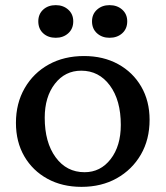

<svg xmlns="http://www.w3.org/2000/svg" viewBox="-20 -714 644 747"><path d="M297 13Q222 13 164.5 -18.5Q107 -50 74.5 -106Q42 -162 42 -236Q42 -312 76 -371Q110 -430 169.5 -463Q229 -496 307 -496Q382 -496 439.5 -464.5Q497 -433 529.5 -377Q562 -321 562 -248Q562 -171 528 -112.5Q494 -54 434.5 -20.5Q375 13 297 13ZM309 -44Q371 -44 410.5 -95Q450 -146 450 -228Q450 -324 407.5 -381.5Q365 -439 296 -439Q233 -439 193.5 -388Q154 -337 154 -256Q154 -160 196.5 -102Q239 -44 309 -44ZM197 -567Q167 -567 148 -584.5Q129 -602 129 -631Q129 -659 148 -676.5Q167 -694 197 -694Q226 -694 245.5 -676.5Q265 -659 265 -631Q265 -602 245.5 -584.5Q226 -567 197 -567ZM406 -567Q377 -567 357.5 -584.5Q338 -602 338 -631Q338 -659 357.5 -676.5Q377 -694 406 -694Q436 -694 455.5 -676.5Q475 -659 475 -631Q475 -602 455.5 -584.5Q436 -567 406 -567Z"/></svg>

Font: Platypi
Style: Regular
Weight: 400
Designer: David Sargent
Foundry: Bolt Cutter Type
Version: Version 1.200; ttfautohint (v1.8.4.7-5d5b)